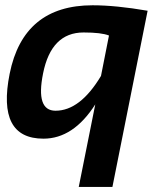

<svg xmlns="http://www.w3.org/2000/svg" viewBox="-20 -533 620 738"><path d="M398.9 -396.5Q369.6 -408.2 301.3 -408.2Q176.8 -408.2 145.5 -250.5Q116.7 -107.4 193.4 -107.4Q288.1 -107.4 368.2 -241.2ZM412.1 185.5H282.7L346.2 -131.8Q262.2 0 147 0Q-32.7 0 17.1 -249.5Q69.8 -512.7 335.9 -512.7Q425.3 -512.7 547.4 -491.7Z"/></svg>

Font: Sansation
Style: Bold Italic
Weight: 700
Designer: Bernd Montag
Version: Version 1.301